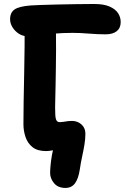

<svg xmlns="http://www.w3.org/2000/svg" viewBox="-20 -731 615 944"><path d="M301.6 193Q265 193 245.7 169.6Q226.4 146.2 226.4 119.4Q226.4 105.6 228.6 81.7Q230.8 57.8 235.4 31.6Q240 5.4 246 -13.6L285.6 -14.6Q281.6 -7.2 267.8 -1.1Q254 5 237.2 8.4Q220.4 11.8 206.4 11.8Q164 11.8 139.8 -7.6Q115.6 -27 105.4 -57.6Q95.2 -88.2 95.2 -120.4Q95.2 -171.8 96.3 -235.2Q97.4 -298.6 98.8 -366.8Q100.2 -435 100.9 -501.5Q101.6 -568 100.2 -625.6L252.6 -631.4Q254.6 -605.2 255.2 -566.9Q255.8 -528.6 255.6 -484.7Q255.4 -440.8 254.7 -396.8Q254 -352.8 253.3 -313.4Q252.6 -274 251.8 -244.8Q251 -215.6 251 -202.8Q251 -180 251.9 -165.7Q252.8 -151.4 255.5 -143.9Q258.2 -136.4 262.7 -133.4Q267.2 -130.4 275.2 -130.4Q282.2 -130.4 291 -131.9Q299.8 -133.4 310.7 -134.9Q321.6 -136.4 334.6 -136.4Q351.2 -136.4 366.1 -129Q381 -121.6 390.4 -107.5Q399.8 -93.4 399.8 -73Q399.8 -47.4 395.1 -19.3Q390.4 8.8 383.8 38.9Q377.2 69 372.4 102Q365.6 147 348.9 170Q332.2 193 301.6 193ZM113.2 -553Q91.8 -553 72.6 -565.3Q53.4 -577.6 41.5 -596.9Q29.6 -616.2 29.6 -636.4Q29.6 -669.4 51.8 -684.6Q74 -699.8 131 -704.2Q145.2 -705.2 178.8 -706.5Q212.4 -707.8 256.7 -708.7Q301 -709.6 349.4 -710.5Q397.8 -711.4 442.6 -711.4Q489.8 -711.4 518.2 -699.1Q546.6 -686.8 560 -667Q573.4 -647.2 573.4 -622.6Q573.4 -593.2 554 -577.7Q534.6 -562.2 499.4 -562.2Q460.6 -562.2 417.1 -565.8Q373.6 -569.4 336.8 -569.4Q288.8 -569.4 244.2 -565.5Q199.6 -561.6 165.5 -557.3Q131.4 -553 113.2 -553Z"/></svg>

Font: Shantell Sans Light
Style: Regular
Weight: 300
Designer: Stephen Nixon, Anya Danilova, Shantell Martin
Foundry: Arrow Type
Version: Version 1.011;[c5ecc13dd]